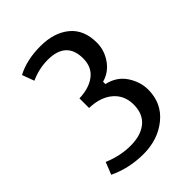

<svg xmlns="http://www.w3.org/2000/svg" viewBox="-209 -816 931 931"><g transform="rotate(-45 256.5 -350.0)"><path d="M192 -333V-399Q260 -401 301 -432.5Q342 -464 342 -523Q342 -582 310 -611Q278 -640 216.5 -640Q155 -640 98 -614L75 -676Q143 -712 236.5 -712Q330 -712 386.5 -665.5Q443 -619 443 -530Q443 -478 412 -433.5Q381 -389 330 -375V-359Q393 -345 425.5 -296Q458 -247 458 -193Q458 -100 389 -44Q320 12 221.5 12Q123 12 39 -28L64 -91Q135 -61 205.5 -61Q276 -61 316.5 -94.5Q357 -128 357 -191.5Q357 -255 312.5 -293Q268 -331 192 -333Z"/></g></svg>

Font: Voces
Style: Regular
Weight: 400
Designer: Ana Paula Megda, Pablo Ugerman
Foundry: Ana Paula Megda, Pablo Ugerman
Version: Version 1.003